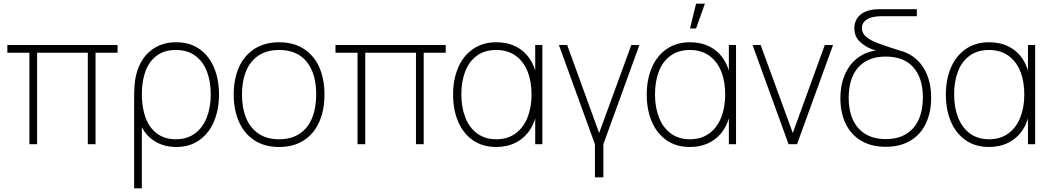

<svg xmlns="http://www.w3.org/2000/svg" viewBox="-20 -785 5724 1045"><path d="M140 -498H20V-540H620V-498H500V0H458V-498H182V0H140Z M712 -317Q716.5 -386.5 744.2 -440.2Q772 -494 821.8 -524.5Q871.5 -555 939 -555Q1013.5 -555 1066 -517.8Q1118.5 -480.5 1145.2 -416.2Q1172 -352 1172 -271Q1172 -189 1144.8 -124.2Q1117.5 -59.5 1065 -22.2Q1012.5 15 940 15Q875 15 825.8 -14.2Q776.5 -43.5 752 -93V240H710V-241Q710 -266 710.5 -285Q711 -304 712 -317ZM1127 -271Q1127 -341.5 1106 -396.2Q1085 -451 1042.2 -482Q999.5 -513 937 -513Q875.5 -513 834 -482.8Q792.5 -452.5 772.2 -398.2Q752 -344 752 -272Q752 -200 772.2 -145Q792.5 -90 834 -58.5Q875.5 -27 937 -27Q998 -27 1040.8 -58.5Q1083.5 -90 1105.2 -145.2Q1127 -200.5 1127 -271Z M1252 -271Q1252 -356 1281.2 -420.2Q1310.5 -484.5 1366.2 -519.8Q1422 -555 1499 -555Q1578 -555 1633.5 -519.2Q1689 -483.5 1717.5 -419.5Q1746 -355.5 1746 -271Q1746 -185 1717.2 -120.5Q1688.5 -56 1632.8 -20.5Q1577 15 1499 15Q1420.5 15 1365 -21Q1309.5 -57 1280.8 -121.8Q1252 -186.5 1252 -271ZM1701 -271Q1701 -384 1649.5 -448.5Q1598 -513 1499 -513Q1432 -513 1386.8 -482.5Q1341.5 -452 1319.2 -397.8Q1297 -343.5 1297 -271Q1297 -197 1320 -142Q1343 -87 1388.2 -57Q1433.5 -27 1499 -27Q1565.5 -27 1610.8 -57.2Q1656 -87.5 1678.5 -142.5Q1701 -197.5 1701 -271Z M1926 -498H1806V-540H2406V-498H2286V0H2244V-498H1968V0H1926Z M2446 -270Q2446 -351.5 2473.2 -416Q2500.5 -480.5 2553.8 -517.8Q2607 -555 2682 -555Q2742 -555 2789 -531Q2836 -507 2865.2 -461.8Q2894.5 -416.5 2903 -355L2893 -328V-540H2932V0H2893V-214L2903 -187Q2894.5 -124.5 2864.8 -79Q2835 -33.5 2787.8 -9.2Q2740.5 15 2681 15Q2606.5 15 2553.5 -22Q2500.5 -59 2473.2 -123.8Q2446 -188.5 2446 -270ZM2873 -271Q2873 -342.5 2851 -397Q2829 -451.5 2785.8 -482.2Q2742.5 -513 2681 -513Q2618.5 -513 2575.8 -482Q2533 -451 2512 -396.2Q2491 -341.5 2491 -271Q2491 -200.5 2512.8 -145.2Q2534.5 -90 2577.2 -58.5Q2620 -27 2681 -27Q2742.5 -27 2785.8 -58.5Q2829 -90 2851 -145.2Q2873 -200.5 2873 -271Z M3218 0 3022 -540H3067L3241 -61L3416 -540H3460L3264 0V180H3218Z M3500 -270Q3500 -351.5 3527.2 -416Q3554.5 -480.5 3607.8 -517.8Q3661 -555 3736 -555Q3796 -555 3843 -531Q3890 -507 3919.2 -461.8Q3948.5 -416.5 3957 -355L3947 -328V-540H3986V0H3947V-214L3957 -187Q3948.5 -124.5 3918.8 -79Q3889 -33.5 3841.8 -9.2Q3794.5 15 3735 15Q3660.5 15 3607.5 -22Q3554.5 -59 3527.2 -123.8Q3500 -188.5 3500 -270ZM3927 -271Q3927 -342.5 3905 -397Q3883 -451.5 3839.8 -482.2Q3796.5 -513 3735 -513Q3672.5 -513 3629.8 -482Q3587 -451 3566 -396.2Q3545 -341.5 3545 -271Q3545 -200.5 3566.8 -145.2Q3588.5 -90 3631.2 -58.5Q3674 -27 3735 -27Q3796.5 -27 3839.8 -58.5Q3883 -90 3905 -145.2Q3927 -200.5 3927 -271ZM3735.5 -630H3768.5L3816.5 -765H3768.5Z M4076 -540H4120L4295 -61L4469 -540H4514L4318 0H4272Z M4554 -250Q4554 -330 4583.8 -390.8Q4613.5 -451.5 4669.2 -483.8Q4725 -516 4801 -512V-519Q4880 -519 4935.5 -485.8Q4991 -452.5 5019.5 -392.2Q5048 -332 5048 -253Q5048 -173 5019.2 -112.8Q4990.5 -52.5 4934.8 -19.2Q4879 14 4801 14Q4722.5 14 4667 -19Q4611.5 -52 4582.8 -111.5Q4554 -171 4554 -250ZM5003 -255Q5003 -359.5 4951.5 -418.2Q4900 -477 4801 -477Q4734 -477 4688.8 -449.2Q4643.5 -421.5 4621.2 -371Q4599 -320.5 4599 -253Q4599 -184 4622 -133.5Q4645 -83 4690.2 -55.5Q4735.5 -28 4801 -28Q4867 -28 4912.2 -55.8Q4957.5 -83.5 4980.2 -134.5Q5003 -185.5 5003 -255ZM4819 -488.5Q4761 -503.5 4723 -518.2Q4685 -533 4657.5 -560.5Q4630 -588 4630 -631Q4630 -655.5 4639.5 -675.2Q4649 -695 4667.8 -708.8Q4686.5 -722.5 4713 -729Q4728.5 -733 4743 -734Q4757.5 -735 4770 -735H4970V-697H4779Q4766 -697 4753.5 -695.8Q4741 -694.5 4730 -692Q4702.5 -685.5 4686.8 -670.2Q4671 -655 4671 -631Q4671 -604 4694.5 -584.5Q4718 -565 4758.2 -549.8Q4798.5 -534.5 4881.5 -508.5Q4883.5 -508 4890 -506L4872 -473Q4862.5 -476.5 4847.8 -480.5Q4833 -484.5 4819 -488.5Z M5128 -270Q5128 -351.5 5155.2 -416Q5182.5 -480.5 5235.8 -517.8Q5289 -555 5364 -555Q5424 -555 5471 -531Q5518 -507 5547.2 -461.8Q5576.5 -416.5 5585 -355L5575 -328V-540H5614V0H5575V-214L5585 -187Q5576.5 -124.5 5546.8 -79Q5517 -33.5 5469.8 -9.2Q5422.5 15 5363 15Q5288.5 15 5235.5 -22Q5182.5 -59 5155.2 -123.8Q5128 -188.5 5128 -270ZM5555 -271Q5555 -342.5 5533 -397Q5511 -451.5 5467.8 -482.2Q5424.5 -513 5363 -513Q5300.5 -513 5257.8 -482Q5215 -451 5194 -396.2Q5173 -341.5 5173 -271Q5173 -200.5 5194.8 -145.2Q5216.5 -90 5259.2 -58.5Q5302 -27 5363 -27Q5424.5 -27 5467.8 -58.5Q5511 -90 5533 -145.2Q5555 -200.5 5555 -271Z"/></svg>

Font: Tap Sans
Style: Regular
Weight: 400
Designer: Tap Payments
Foundry: Tap Payments
Version: Version 1.001;Glyphs 3.1.2 (3151)